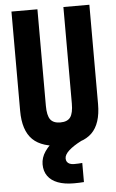

<svg xmlns="http://www.w3.org/2000/svg" viewBox="-62 -772 624 1031"><g transform="rotate(-5 250.0 -256.0)"><path d="M294 218Q243 218 207.5 204.5Q172 191 153.5 165Q135 139 135 102Q135 66 157.5 33Q180 0 225 -34L352 -5Q309 17 285 39Q261 61 261 81Q261 92 266 99.5Q271 107 280.5 111Q290 115 304 115Q315 115 326.5 114.5Q338 114 348 113V216Q336 217 322.5 217.5Q309 218 294 218ZM250 10Q141 10 90.5 -39.5Q40 -89 40 -195V-730H180V-210Q180 -158 196 -136Q212 -114 250 -114Q288 -114 304 -136Q320 -158 320 -210V-730H460V-195Q460 -89 409.5 -39.5Q359 10 250 10Z"/></g></svg>

Font: M PLUS 1 Code
Style: Regular
Weight: 400
Designer: Coji Morishita
Foundry: UNDERFOREST DESIGN
Version: Version 1.005